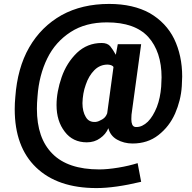

<svg xmlns="http://www.w3.org/2000/svg" viewBox="-20 -830 980 978"><path d="M164 23C91 -47 55 -146 55 -274C55 -295 56 -315 58 -336C65 -433 88 -518 129 -589C170 -660 225 -714 294 -753C363 -791 444 -810 536 -810C618 -810 687 -794 743 -763C798 -731 840 -687 867 -632C894 -576 908 -512 908 -440C908 -429 907 -412 906 -391C903 -342 891 -296 872 -252C852 -207 824 -171 787 -142C750 -113 706 -99 655 -99C626 -99 599 -106 576 -119C553 -132 538 -152 532 -177C523 -156 509 -139 490 -126C471 -112 448 -105 422 -105C375 -105 337 -123 310 -159C282 -195 268 -240 268 -295C268 -340 277 -388 294 -437C311 -486 337 -527 372 -561C407 -594 449 -611 498 -611C517 -611 531 -606 541 -595C550 -584 560 -569 570 -551L580 -605H699L653 -269C650 -253 649 -238 649 -223C649 -200 655 -187 666 -184C668 -183 671 -183 676 -183C695 -183 714 -192 733 -210C751 -228 766 -253 779 -285C791 -316 798 -351 801 -388C802 -409 803 -425 803 -436C803 -523 780 -592 735 -642C690 -691 620 -716 525 -716C452 -716 391 -700 340 -667C289 -634 249 -590 221 -533C193 -476 176 -411 171 -338C169 -316 168 -295 168 -276C168 -176 194 -100 247 -47C299 6 379 33 486 33C513 33 545 30 582 24C619 18 652 10 681 1L699 96C611 117 535 128 472 128C339 128 237 93 164 23ZM501 -222C513 -229 521 -239 526 -253L558 -488C557 -492 553 -495 546 -498C539 -500 533 -501 528 -501C503 -501 480 -492 461 -473C442 -454 427 -429 417 -399C406 -369 401 -338 400 -305C400 -276 406 -252 417 -234C428 -215 445 -207 468 -209C478 -210 489 -215 501 -222Z"/></svg>

Font: Oswald SemiBold
Style: Regular
Weight: 400
Version: Version